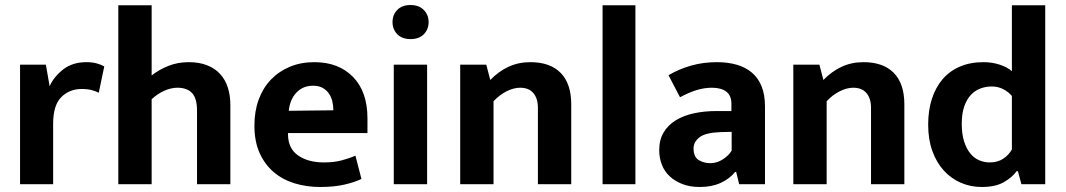

<svg xmlns="http://www.w3.org/2000/svg" viewBox="-20 -735 4252 766"><path d="M60 0V-477H163L178 -391Q195 -429 232 -458Q269 -487 325 -487Q348 -487 366 -482Q384 -477 396 -470L374 -365Q363 -371 346 -375.5Q329 -380 306 -380Q257 -380 224.5 -347.5Q192 -315 192 -241V0Z M585 0H452V-714H585V-434Q614 -457 651.5 -472Q689 -487 733 -487Q775 -487 806.5 -474.5Q838 -462 858.5 -439.5Q879 -417 889 -385.5Q899 -354 899 -317V0H766V-294Q766 -343 746 -364Q726 -385 688 -385Q662 -385 634.5 -372.5Q607 -360 585 -339Z M1446 -204H1129V-200Q1129 -143 1169 -115Q1209 -87 1272 -87Q1312 -87 1342.5 -95Q1373 -103 1398 -114L1422 -21Q1395 -8 1354 1.5Q1313 11 1257 11Q1203 11 1155.5 -3.5Q1108 -18 1072.5 -48Q1037 -78 1016 -124Q995 -170 995 -234Q995 -291 1012 -337.5Q1029 -384 1060.5 -417Q1092 -450 1136 -468.5Q1180 -487 1234 -487Q1331 -487 1388.5 -428Q1446 -369 1446 -263ZM1310 -295Q1310 -314 1305.5 -332Q1301 -350 1291 -363.5Q1281 -377 1266 -385Q1251 -393 1229 -393Q1189 -393 1163 -366Q1137 -339 1132 -293Z M1551 0V-477H1684V0ZM1618 -579Q1584 -579 1565 -598.5Q1546 -618 1546 -647Q1546 -676 1565 -695.5Q1584 -715 1618 -715Q1651 -715 1670.5 -695.5Q1690 -676 1690 -647Q1690 -618 1671 -598.5Q1652 -579 1618 -579Z M1949 0H1816V-477H1920L1936 -416Q1969 -450 2008.5 -468.5Q2048 -487 2096 -487Q2175 -487 2217 -444Q2259 -401 2259 -319V0H2126V-305Q2126 -342 2108 -363.5Q2090 -385 2055 -385Q2029 -385 2000.5 -370.5Q1972 -356 1949 -331Z M2384 0V-714H2515V0Z M2647 -435Q2690 -460 2738 -473.5Q2786 -487 2840 -487Q2883 -487 2918.5 -477Q2954 -467 2979.5 -445.5Q3005 -424 3018.5 -390.5Q3032 -357 3032 -310V0H2929L2917 -49H2913Q2890 -21 2854.5 -5Q2819 11 2772 11Q2733 11 2703 -0.5Q2673 -12 2652 -31.5Q2631 -51 2620.5 -78Q2610 -105 2610 -136Q2610 -177 2627.5 -206.5Q2645 -236 2676 -255Q2707 -274 2748.5 -283Q2790 -292 2838 -292H2898V-321Q2898 -354 2877.5 -369.5Q2857 -385 2820 -385Q2791 -385 2760.5 -376Q2730 -367 2693 -347ZM2899 -209 2856 -208Q2795 -206 2771 -187.5Q2747 -169 2747 -143Q2747 -109 2767.5 -96.5Q2788 -84 2814 -84Q2840 -84 2863.5 -99Q2887 -114 2899 -134Z M3278 0H3145V-477H3249L3265 -416Q3298 -450 3337.5 -468.5Q3377 -487 3425 -487Q3504 -487 3546 -444Q3588 -401 3588 -319V0H3455V-305Q3455 -342 3437 -363.5Q3419 -385 3384 -385Q3358 -385 3329.5 -370.5Q3301 -356 3278 -331Z M4017 -714H4150V0H4055L4041 -52H4036Q4018 -27 3984.5 -8Q3951 11 3897 11Q3852 11 3813 -6Q3774 -23 3745 -55Q3716 -87 3699.5 -133Q3683 -179 3683 -238Q3683 -295 3698 -341Q3713 -387 3741 -419.5Q3769 -452 3810 -469.5Q3851 -487 3904 -487Q3938 -487 3968.5 -477Q3999 -467 4017 -451ZM4017 -352Q4004 -368 3983 -379Q3962 -390 3937 -390Q3913 -390 3891.5 -382Q3870 -374 3853.5 -356.5Q3837 -339 3827 -310.5Q3817 -282 3817 -241Q3817 -201 3826 -172Q3835 -143 3850 -124Q3865 -105 3885.5 -96Q3906 -87 3929 -87Q3961 -87 3983.5 -102.5Q4006 -118 4017 -139Z"/></svg>

Font: Mukta Mahee
Style: Bold
Weight: 700
Designer: Shuchita Grover, Noopur Datye, Girish Dalvi, Yashodeep Gholap
Foundry: Ek Type
Version: Version 2.538;PS 1.000;hotconv 16.6.51;makeotf.lib2.5.65220;